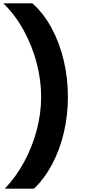

<svg xmlns="http://www.w3.org/2000/svg" viewBox="-22 -934 519 1162"><path d="M184 208H7Q74 138 123.5 47Q173 -44 200 -145.5Q227 -247 227 -348Q227 -449 200 -552.5Q173 -656 121.5 -750Q70 -844 -2 -914H174Q244 -851 291.5 -762Q339 -673 364 -567Q389 -461 389 -348Q389 -236 364.5 -132Q340 -28 294 59Q248 146 184 208Z"/></svg>

Font: Parkinsans
Style: Bold
Weight: 700
Designer: Red Stone, Indian Type Foundry
Foundry: Indian Type Foundry
Version: Version 1.000